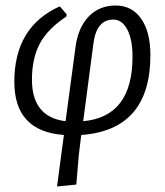

<svg xmlns="http://www.w3.org/2000/svg" viewBox="-20 -485 599 697"><path d="M187 192 212 5Q32 -8 32 -188Q32 -388 197 -462L222 -433L221 -425Q154 -381 125 -327.5Q96 -274 96 -196Q96 -60 218 -45L254 -313Q263 -384 301.5 -424.5Q340 -465 400 -465Q459 -465 492.5 -417Q526 -369 526 -285Q526 -13 275 5L266 78L257 185ZM319 -326 282 -45Q461 -61 461 -279Q461 -342 442 -378Q423 -414 391 -414Q330 -414 319 -326Z"/></svg>

Font: Alegreya Sans
Style: Italic
Weight: 400
Italic angle: -7°
Designer: Juan Pablo del Peral
Foundry: Huerta Tipografica
Version: Version 2.007